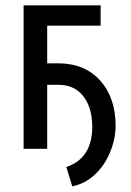

<svg xmlns="http://www.w3.org/2000/svg" viewBox="-20 -548 483 707"><path d="M350.6 -453.6H153.8V-314.9H192.9Q291.5 -314.9 348.6 -251.7Q405.8 -188.5 405.8 -83Q404.8 -33.7 384.8 13.9Q364.7 61.5 329.6 94.7Q294.4 127.9 246.1 138.2L224.1 66.9Q319.8 35.6 319.8 -83Q318.8 -153.8 285.9 -194.8Q252.9 -235.8 195.3 -235.8H153.8V0H66.9V-528.3H350.6Z"/></svg>

Font: RobotoCondensed-Regular
Style: Regular
Weight: 400
Designer: Google
Version: Version 2.001201; 2014